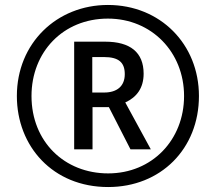

<svg xmlns="http://www.w3.org/2000/svg" viewBox="-20 -744 871 774"><path d="M416 10C628 10 782 -144 782 -357C782 -566 626 -724 415 -724C209 -724 48 -570 48 -357C48 -154 193 10 416 10ZM416 -45C240 -45 107 -173 107 -357C107 -534 234 -669 415 -669C591 -669 722 -534 722 -357C722 -180 593 -45 416 -45ZM279 -142H353V-312H419L506 -142H588L485 -331C531 -352 559 -389 559 -447C559 -533 505 -576 404 -576H279ZM400 -371H352V-514H399C459 -514 483 -492 483 -445C483 -397 452 -371 400 -371Z"/></svg>

Font: Noto Sans Kannada Condensed Medium
Style: Regular
Weight: 500
Width: 3
Designer: Jelle Bosma - Monotype Design Team
Foundry: Monotype Imaging Inc.
Version: Version 2.005